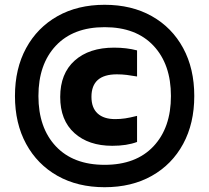

<svg xmlns="http://www.w3.org/2000/svg" viewBox="-20 -771 874 802"><path d="M417 11Q304.5 11 220.2 -36.5Q136 -84 89.2 -169.8Q42.5 -255.5 42.5 -370Q42.5 -484.5 89.2 -570.2Q136 -656 220.2 -703.5Q304.5 -751 417 -751Q530 -751 614.2 -703.5Q698.5 -656 745 -570.2Q791.5 -484.5 791.5 -370Q791.5 -255.5 745 -169.8Q698.5 -84 614.2 -36.5Q530 11 417 11ZM417 -82.5Q548.5 -82.5 621.2 -160Q694 -237.5 694 -370Q694 -502.5 621.2 -580Q548.5 -657.5 417 -657.5Q286 -657.5 213.2 -580Q140.5 -502.5 140.5 -370Q140.5 -237.5 213.2 -160Q286 -82.5 417 -82.5ZM449 -162Q350 -162 290.8 -215.2Q231.5 -268.5 231.5 -366Q231.5 -464 292 -518Q352.5 -572 456.5 -572Q508.5 -572 552.5 -560.5V-451.5Q529.5 -455.5 509.8 -458Q490 -460.5 468 -460.5Q362 -460.5 362 -366.5Q362 -320.5 387.8 -297Q413.5 -273.5 461 -273.5Q482.5 -273.5 502.8 -276.5Q523 -279.5 552.5 -287V-178Q510 -162 449 -162Z"/></svg>

Font: Encode Sans Semi Expanded ExtraBold
Style: Regular
Weight: 800
Width: 6
Designer: Multiple Designers
Foundry: Impallari Type
Version: Version 3.000; ttfautohint (v1.8.3) -l 8 -r 50 -G 200 -x 14 